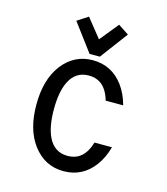

<svg xmlns="http://www.w3.org/2000/svg" viewBox="-112 -833 811 931"><g transform="rotate(15 293.0 -368.0)"><path d="M423.8 -710.9 320.3 -572.3H268.6L165 -710.9L219.2 -746.1L294.4 -652.3L370.6 -746.1ZM490.7 -163.1Q475.6 -107.9 446.3 -68.4Q388.2 9.8 293 9.8Q198.7 9.8 139.6 -68.4Q83 -143.1 83 -268.6Q83 -394 139.6 -468.8Q198.7 -546.9 293 -546.9Q388.2 -546.9 446.3 -468.8Q475.6 -429.2 490.7 -373.5H402.8Q397.5 -392.1 390.1 -407.2Q359.9 -470.2 293 -470.2Q226.6 -470.2 195.8 -407.2Q170.9 -356 170.9 -268.6Q170.9 -181.2 195.8 -129.9Q226.6 -66.9 293 -66.9Q359.9 -66.9 390.1 -129.9Q397.5 -145 402.8 -163.1Z"/></g></svg>

Font: Consola Mono
Style: Book
Weight: 400
Monospace: yes
Designer: Wojciech Kalinowski "wmk69" (wmk69@o2.pl)
Foundry: Wojciech Kalinowski "wmk69" (wmk69@o2.pl)
Version: Version 2.1.0